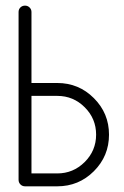

<svg xmlns="http://www.w3.org/2000/svg" viewBox="-20 -656 435 676"><path d="M45.4 -22.9V-613.8Q45.4 -623.5 52 -629.9Q58.6 -636.2 68.1 -636.2Q77.6 -636.2 84.2 -629.6Q90.8 -623 90.8 -613.8V-363.8H181.6Q257.3 -363.8 310.5 -310.5Q363.8 -257.3 363.8 -181.9Q363.8 -106.4 310.5 -53.2Q257.3 0 181.6 0H68.4Q58.6 0 52 -6.6Q45.4 -13.2 45.4 -22.9ZM90.8 -45.4H181.6Q237.8 -45.4 278.1 -85.4Q318.4 -125.5 318.4 -181.9Q318.4 -238.3 278.3 -278.3Q238.3 -318.4 181.6 -318.4H90.8Z"/></svg>

Font: OpenGost Type A TT
Style: Regular
Weight: 400
Version: Version 0.3